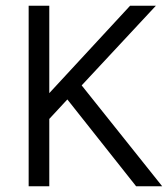

<svg xmlns="http://www.w3.org/2000/svg" viewBox="-20 -650 586 670"><path d="M80 0V-630H152V-325L434 -630H524L265 -352L546 0H455L215 -303L152 -235V0Z"/></svg>

Font: Mukta Vaani Light
Style: Regular
Weight: 300
Designer: Noopur Datye, Girish Dalvi, Yashodeep Gholap, Pallavi Karambelkar
Foundry: Ek Type
Version: Version 2.538;PS 1.000;hotconv 16.6.51;makeotf.lib2.5.65220;